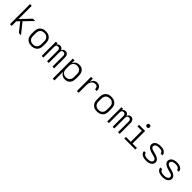

<svg xmlns="http://www.w3.org/2000/svg" viewBox="515 -2745 4971 4971"><g transform="rotate(45 3000.0 -260.0)"><path d="M436 0 245 -241 174 -167V0H110V-735H174V-251L430 -520H515L287 -284L515 0Z M900 8Q871 8 842 3Q813 -2 787 -15.5Q761 -29 740 -50Q719 -71 706 -97Q693 -123 688 -152Q683 -181 683 -210V-310Q683 -339 688 -368Q693 -397 706 -423Q719 -449 740 -470Q761 -491 787 -504.5Q813 -518 842 -523Q871 -528 900 -528Q929 -528 958 -523Q987 -518 1013 -504.5Q1039 -491 1060 -470Q1081 -449 1094 -423Q1107 -397 1112 -368Q1117 -339 1117 -310V-210Q1117 -181 1112 -152Q1107 -123 1094 -97Q1081 -71 1060 -50Q1039 -29 1013 -15.5Q987 -2 958 3Q929 8 900 8ZM900 -50Q921 -50 942 -54Q963 -58 981 -68Q999 -78 1013.5 -93.5Q1028 -109 1037 -128Q1046 -147 1049 -168Q1052 -189 1052 -210V-310Q1052 -331 1049 -352Q1046 -373 1037 -392Q1028 -411 1013.5 -426.5Q999 -442 981 -452Q963 -462 942 -466Q921 -470 900 -470Q879 -470 858 -466Q837 -462 819 -452Q801 -442 786.5 -426.5Q772 -411 763 -392Q754 -373 751 -352Q748 -331 748 -310V-210Q748 -189 751 -168Q754 -147 763 -128Q772 -109 786.5 -93.5Q801 -78 819 -68Q837 -58 858 -54Q879 -50 900 -50Z M1272 0V-520H1334V-472Q1340 -485 1349.5 -496Q1359 -507 1371 -514.5Q1383 -522 1396.5 -525Q1410 -528 1424 -528Q1441 -528 1457.5 -523.5Q1474 -519 1487.5 -508.5Q1501 -498 1510 -483.5Q1519 -469 1523 -452Q1528 -468 1537 -483Q1546 -498 1559 -508.5Q1572 -519 1588.5 -523.5Q1605 -528 1621 -528Q1638 -528 1653.5 -523.5Q1669 -519 1682 -509.5Q1695 -500 1704.5 -486.5Q1714 -473 1719 -457.5Q1724 -442 1726 -425.5Q1728 -409 1728 -393V0H1666V-393Q1666 -408 1662.5 -422.5Q1659 -437 1650 -449Q1641 -461 1627 -466.5Q1613 -472 1598 -472Q1584 -472 1570 -466.5Q1556 -461 1547 -449Q1538 -437 1534.5 -422.5Q1531 -408 1531 -393V0H1469V-393Q1469 -408 1465.5 -422.5Q1462 -437 1453 -449Q1444 -461 1430 -466.5Q1416 -472 1402 -472Q1387 -472 1373 -466.5Q1359 -461 1350 -449Q1341 -437 1337.5 -422.5Q1334 -408 1334 -393V0Z M1891 215V-520H1956V-417Q1966 -442 1983 -464Q2000 -486 2023 -501Q2046 -516 2073 -522Q2100 -528 2128 -528Q2155 -528 2182 -522Q2209 -516 2232 -501Q2255 -486 2272 -464.5Q2289 -443 2299 -417.5Q2309 -392 2313 -364.5Q2317 -337 2317 -310V-210Q2317 -183 2313 -155.5Q2309 -128 2299 -102.5Q2289 -77 2272 -55.5Q2255 -34 2232 -19Q2209 -4 2182 2Q2155 8 2128 8Q2100 8 2073 2Q2046 -4 2023 -19Q2000 -34 1983 -56Q1966 -78 1956 -103V215ZM2104 -50Q2125 -50 2145.5 -54Q2166 -58 2184 -68.5Q2202 -79 2215.5 -94.5Q2229 -110 2237.5 -129Q2246 -148 2249 -168.5Q2252 -189 2252 -210V-310Q2252 -331 2249 -351.5Q2246 -372 2237.5 -391Q2229 -410 2215.5 -425.5Q2202 -441 2184 -451.5Q2166 -462 2145.5 -466Q2125 -470 2104 -470Q2083 -470 2062.5 -466Q2042 -462 2024 -451.5Q2006 -441 1992.5 -425.5Q1979 -410 1970.5 -391Q1962 -372 1959 -351.5Q1956 -331 1956 -310V-210Q1956 -189 1959 -168.5Q1962 -148 1970.5 -129Q1979 -110 1992.5 -94.5Q2006 -79 2024 -68.5Q2042 -58 2062.5 -54Q2083 -50 2104 -50Z M2560 0V-520H2625V-404Q2633 -430 2646.5 -453Q2660 -476 2680.5 -493.5Q2701 -511 2726.5 -519.5Q2752 -528 2779 -528Q2800 -528 2820.5 -524Q2841 -520 2859 -509.5Q2877 -499 2890.5 -482.5Q2904 -466 2911.5 -446.5Q2919 -427 2921.5 -406Q2924 -385 2924 -365H2859Q2859 -384 2855.5 -403Q2852 -422 2841.5 -438Q2831 -454 2812.5 -462Q2794 -470 2775 -470Q2752 -470 2729.5 -463.5Q2707 -457 2688.5 -443Q2670 -429 2657.5 -409Q2645 -389 2637.5 -367Q2630 -345 2627.5 -322Q2625 -299 2625 -276V0Z M3300 8Q3271 8 3242 3Q3213 -2 3187 -15.5Q3161 -29 3140 -50Q3119 -71 3106 -97Q3093 -123 3088 -152Q3083 -181 3083 -210V-310Q3083 -339 3088 -368Q3093 -397 3106 -423Q3119 -449 3140 -470Q3161 -491 3187 -504.5Q3213 -518 3242 -523Q3271 -528 3300 -528Q3329 -528 3358 -523Q3387 -518 3413 -504.5Q3439 -491 3460 -470Q3481 -449 3494 -423Q3507 -397 3512 -368Q3517 -339 3517 -310V-210Q3517 -181 3512 -152Q3507 -123 3494 -97Q3481 -71 3460 -50Q3439 -29 3413 -15.5Q3387 -2 3358 3Q3329 8 3300 8ZM3300 -50Q3321 -50 3342 -54Q3363 -58 3381 -68Q3399 -78 3413.5 -93.5Q3428 -109 3437 -128Q3446 -147 3449 -168Q3452 -189 3452 -210V-310Q3452 -331 3449 -352Q3446 -373 3437 -392Q3428 -411 3413.5 -426.5Q3399 -442 3381 -452Q3363 -462 3342 -466Q3321 -470 3300 -470Q3279 -470 3258 -466Q3237 -462 3219 -452Q3201 -442 3186.5 -426.5Q3172 -411 3163 -392Q3154 -373 3151 -352Q3148 -331 3148 -310V-210Q3148 -189 3151 -168Q3154 -147 3163 -128Q3172 -109 3186.5 -93.5Q3201 -78 3219 -68Q3237 -58 3258 -54Q3279 -50 3300 -50Z M3672 0V-520H3734V-472Q3740 -485 3749.5 -496Q3759 -507 3771 -514.5Q3783 -522 3796.5 -525Q3810 -528 3824 -528Q3841 -528 3857.5 -523.5Q3874 -519 3887.5 -508.5Q3901 -498 3910 -483.5Q3919 -469 3923 -452Q3928 -468 3937 -483Q3946 -498 3959 -508.5Q3972 -519 3988.5 -523.5Q4005 -528 4021 -528Q4038 -528 4053.5 -523.5Q4069 -519 4082 -509.5Q4095 -500 4104.5 -486.5Q4114 -473 4119 -457.5Q4124 -442 4126 -425.5Q4128 -409 4128 -393V0H4066V-393Q4066 -408 4062.5 -422.5Q4059 -437 4050 -449Q4041 -461 4027 -466.5Q4013 -472 3998 -472Q3984 -472 3970 -466.5Q3956 -461 3947 -449Q3938 -437 3934.5 -422.5Q3931 -408 3931 -393V0H3869V-393Q3869 -408 3865.5 -422.5Q3862 -437 3853 -449Q3844 -461 3830 -466.5Q3816 -472 3802 -472Q3787 -472 3773 -466.5Q3759 -461 3750 -449Q3741 -437 3737.5 -422.5Q3734 -408 3734 -393V0Z M4299 0V-58H4476V-462H4315V-520H4540V-58H4701V0ZM4506 -618Q4495 -618 4485 -621Q4475 -624 4467.5 -631.5Q4460 -639 4457 -649Q4454 -659 4454 -670Q4454 -681 4457 -691Q4460 -701 4467.5 -708.5Q4475 -716 4485 -719Q4495 -722 4506 -722Q4517 -722 4527 -719Q4537 -716 4544.5 -708.5Q4552 -701 4555 -691Q4558 -681 4558 -670Q4558 -659 4555 -649Q4552 -639 4544.5 -631.5Q4537 -624 4527 -621Q4517 -618 4506 -618Z M5099 8Q5076 8 5052.5 6Q5029 4 5006.5 -2Q4984 -8 4963 -18Q4942 -28 4925.5 -44Q4909 -60 4899 -81.5Q4889 -103 4889 -127V-131H4953V-129Q4953 -114 4961 -100.5Q4969 -87 4981.5 -78Q4994 -69 5008.5 -63.5Q5023 -58 5038 -55Q5053 -52 5068.5 -51Q5084 -50 5099 -50Q5115 -50 5130.5 -51Q5146 -52 5161 -55.5Q5176 -59 5190.5 -65Q5205 -71 5217.5 -80.5Q5230 -90 5237.5 -104Q5245 -118 5245 -134Q5245 -153 5233.5 -169Q5222 -185 5205 -194.5Q5188 -204 5169.5 -209Q5151 -214 5133 -219Q5107 -225 5082 -232Q5057 -239 5032.5 -247.5Q5008 -256 4984.5 -267.5Q4961 -279 4942 -296Q4923 -313 4911 -336.5Q4899 -360 4899 -386Q4899 -409 4907.5 -431Q4916 -453 4931.5 -470Q4947 -487 4967.5 -498.5Q4988 -510 5010 -516.5Q5032 -523 5055 -525.5Q5078 -528 5101 -528Q5124 -528 5146.5 -526Q5169 -524 5190.5 -518Q5212 -512 5232.5 -501.5Q5253 -491 5269 -475Q5285 -459 5294 -437.5Q5303 -416 5303 -393V-389H5239V-391Q5239 -406 5231.5 -419.5Q5224 -433 5212.5 -442Q5201 -451 5187.5 -456.5Q5174 -462 5159.5 -465Q5145 -468 5130.5 -469Q5116 -470 5101 -470Q5086 -470 5071 -469Q5056 -468 5041.5 -464.5Q5027 -461 5013 -455Q4999 -449 4988 -439Q4977 -429 4970 -415.5Q4963 -402 4963 -387Q4963 -367 4975 -351Q4987 -335 5004 -325.5Q5021 -316 5039.5 -310.5Q5058 -305 5076.5 -300.5Q5095 -296 5114 -291Q5133 -286 5151.5 -280.5Q5170 -275 5188 -268Q5206 -261 5223.5 -252.5Q5241 -244 5256.5 -232.5Q5272 -221 5284 -205.5Q5296 -190 5302.5 -171.5Q5309 -153 5309 -134Q5309 -110 5299.5 -88Q5290 -66 5274 -49Q5258 -32 5236.5 -20.5Q5215 -9 5192.5 -3Q5170 3 5146.5 5.5Q5123 8 5099 8Z M5699 8Q5676 8 5652.5 6Q5629 4 5606.5 -2Q5584 -8 5563 -18Q5542 -28 5525.5 -44Q5509 -60 5499 -81.5Q5489 -103 5489 -127V-131H5553V-129Q5553 -114 5561 -100.5Q5569 -87 5581.5 -78Q5594 -69 5608.5 -63.5Q5623 -58 5638 -55Q5653 -52 5668.5 -51Q5684 -50 5699 -50Q5715 -50 5730.5 -51Q5746 -52 5761 -55.5Q5776 -59 5790.5 -65Q5805 -71 5817.5 -80.5Q5830 -90 5837.5 -104Q5845 -118 5845 -134Q5845 -153 5833.5 -169Q5822 -185 5805 -194.5Q5788 -204 5769.5 -209Q5751 -214 5733 -219Q5707 -225 5682 -232Q5657 -239 5632.5 -247.5Q5608 -256 5584.5 -267.5Q5561 -279 5542 -296Q5523 -313 5511 -336.5Q5499 -360 5499 -386Q5499 -409 5507.5 -431Q5516 -453 5531.5 -470Q5547 -487 5567.5 -498.5Q5588 -510 5610 -516.5Q5632 -523 5655 -525.5Q5678 -528 5701 -528Q5724 -528 5746.5 -526Q5769 -524 5790.5 -518Q5812 -512 5832.5 -501.5Q5853 -491 5869 -475Q5885 -459 5894 -437.5Q5903 -416 5903 -393V-389H5839V-391Q5839 -406 5831.5 -419.5Q5824 -433 5812.5 -442Q5801 -451 5787.5 -456.5Q5774 -462 5759.5 -465Q5745 -468 5730.5 -469Q5716 -470 5701 -470Q5686 -470 5671 -469Q5656 -468 5641.5 -464.5Q5627 -461 5613 -455Q5599 -449 5588 -439Q5577 -429 5570 -415.5Q5563 -402 5563 -387Q5563 -367 5575 -351Q5587 -335 5604 -325.5Q5621 -316 5639.5 -310.5Q5658 -305 5676.5 -300.5Q5695 -296 5714 -291Q5733 -286 5751.5 -280.5Q5770 -275 5788 -268Q5806 -261 5823.5 -252.5Q5841 -244 5856.5 -232.5Q5872 -221 5884 -205.5Q5896 -190 5902.5 -171.5Q5909 -153 5909 -134Q5909 -110 5899.5 -88Q5890 -66 5874 -49Q5858 -32 5836.5 -20.5Q5815 -9 5792.5 -3Q5770 3 5746.5 5.5Q5723 8 5699 8Z"/></g></svg>

Font: Iosevka Light Extended
Style: Regular
Weight: 300
Width: 7
Monospace: yes
Designer: Belleve Invis
Foundry: Belleve Invis
Version: Version 32.5.0; ttfautohint (v1.8.4)